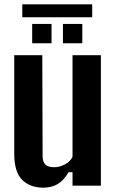

<svg xmlns="http://www.w3.org/2000/svg" viewBox="-20 -854 534 883"><path d="M179.5 9Q117.5 9 81.5 -27.2Q45.5 -63.5 45.5 -147V-600H174.5L176 -136Q176 -110 188.5 -97.5Q201 -85 228.5 -85Q254 -85 278.8 -98Q303.5 -111 313.5 -133V-600H444V0H313.5V-62H295.5Q273 -24 245.2 -7.5Q217.5 9 179.5 9ZM269.5 -655V-744H358.5V-655ZM128 -655V-744H217V-655ZM82.5 -834H404V-774.5H82.5Z"/></svg>

Font: Big Shoulders
Style: Bold
Weight: 700
Designer: Patric King
Foundry: XO Type Co
Version: Version 2.002